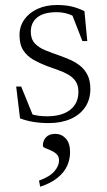

<svg xmlns="http://www.w3.org/2000/svg" viewBox="-20 -470 418 748"><path d="M201.5 -450.5Q233.5 -450.5 258 -445Q282.5 -439.5 309 -426.5L320 -310H301L255 -428L292 -392Q266.5 -409 245.2 -415.8Q224 -422.5 200.5 -422.5Q150.5 -422.5 125.2 -402.2Q100 -382 100 -346.5Q100 -318 115.5 -301.2Q131 -284.5 156.2 -274.2Q181.5 -264 210.5 -254Q232 -246.5 253.5 -237Q275 -227.5 292.8 -213.2Q310.5 -199 321.2 -177.2Q332 -155.5 332 -123Q332 -82.5 311.8 -52.5Q291.5 -22.5 255 -6.5Q218.5 9.5 170 9.5Q137.5 9.5 109.2 4.8Q81 0 58 -9L43 -133H62.5L113.5 -7.5L71 -37.5Q85.5 -30.5 100.5 -25.8Q115.5 -21 131 -19Q146.5 -17 163 -17Q221.5 -17 253.5 -42.2Q285.5 -67.5 285.5 -112.5Q285.5 -137 274.8 -153Q264 -169 246.2 -179.2Q228.5 -189.5 206.8 -197Q185 -204.5 163.5 -212.5Q134.5 -223.5 110.2 -237.2Q86 -251 71 -273.5Q56 -296 56 -333Q56 -367.5 74.8 -394Q93.5 -420.5 126.5 -435.5Q159.5 -450.5 201.5 -450.5ZM132 233.5Q174 218.5 192 197.2Q210 176 210 155.5Q210 139.5 200.5 130.5Q191 121.5 178.5 116.2Q166 111 156.5 107Q147 103 147 97.5Q147 77.5 159.5 64.5Q172 51.5 195.5 51.5Q219.5 51.5 236.2 69.5Q253 87.5 253 123Q253 150 241.8 175.5Q230.5 201 204.8 222.2Q179 243.5 136.5 257.5Z"/></svg>

Font: Newsreader 16pt 16pt Light
Style: Regular
Weight: 300
Version: Version 1.003